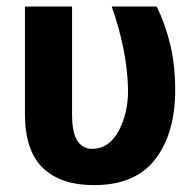

<svg xmlns="http://www.w3.org/2000/svg" viewBox="-20 -548 586 579"><path d="M197.3 -528.3V-203.6Q197.3 -147 213.6 -123Q230 -99.1 258.3 -99.1Q308.1 -99.1 337.2 -152.1Q366.2 -205.1 366.2 -276.4Q364.7 -339.4 352.3 -401.1Q339.8 -462.9 316.9 -528.3H452.6Q478 -476.6 493.2 -414.6Q508.3 -352.5 508.3 -276.4Q508.3 -146 448.2 -67.9Q388.2 10.3 263.2 10.3Q163.1 10.3 109.1 -41.7Q55.2 -93.8 55.2 -204.6V-528.3Z"/></svg>

Font: Roboto Web
Style: Bold
Weight: 700
Designer: Google
Version: Version 1.200310; 2013